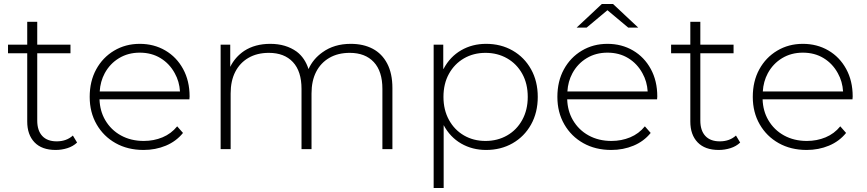

<svg xmlns="http://www.w3.org/2000/svg" viewBox="-20 -745 4328 959"><path d="M258 4Q189 4 152.5 -34Q116 -72 116 -138V-479H20V-522H116V-636H166V-522H332V-479H166V-143Q166 -93 191 -66Q216 -39 263 -39Q312 -39 344 -68L365 -33Q345 -14 316.5 -5Q288 4 258 4Z M697 4Q618 4 557.5 -30Q497 -64 462.5 -124Q428 -184 428 -261Q428 -339 460.5 -398.5Q493 -458 550 -492Q607 -526 678 -526Q749 -526 805.5 -493Q862 -460 894.5 -400.5Q927 -341 927 -263Q927 -260 926.5 -256.5Q926 -253 926 -249H477Q479 -191 505 -146Q534 -96 584 -68.5Q634 -41 698 -41Q748 -41 791.5 -59Q835 -77 865 -114L894 -81Q860 -39 808.5 -17.5Q757 4 697 4ZM879 -288Q876 -338 853 -379Q827 -427 782 -454.5Q737 -482 678 -482Q620 -482 574.5 -454.5Q529 -427 503 -379Q481 -338 478 -288Z M1732 -526Q1795 -526 1841.5 -501.5Q1888 -477 1914 -427.5Q1940 -378 1940 -305V0H1890V-301Q1890 -389 1847 -435Q1804 -481 1727 -481Q1668 -481 1625 -456Q1582 -431 1559 -386Q1536 -341 1536 -278V0H1486V-301Q1486 -389 1443 -435Q1400 -481 1323 -481Q1264 -481 1221 -456Q1178 -431 1155 -386Q1132 -341 1132 -278V0H1082V-522H1130V-411Q1154 -460 1200 -491Q1254 -526 1330 -526Q1408 -526 1462 -487Q1503 -456 1521 -400Q1544 -451 1591 -484Q1649 -526 1732 -526Z M2408 4Q2339 4 2283.5 -28Q2228 -60 2196 -120V194H2146V-522H2194V-400Q2195 -401 2196 -402Q2228 -462 2283.5 -494Q2339 -526 2408 -526Q2482 -526 2540.5 -492.5Q2599 -459 2632.5 -399Q2666 -339 2666 -261Q2666 -183 2632.5 -123Q2599 -63 2540.5 -29.5Q2482 4 2408 4ZM2405 -41Q2465 -41 2513 -68.5Q2561 -96 2588.5 -146Q2616 -196 2616 -261Q2616 -327 2588.5 -376.5Q2561 -426 2513 -453.5Q2465 -481 2405 -481Q2345 -481 2297.5 -453.5Q2250 -426 2222.5 -376.5Q2195 -327 2195 -261Q2195 -196 2222.5 -146Q2250 -96 2297.5 -68.5Q2345 -41 2405 -41Z M3033 4Q2954 4 2893.5 -30Q2833 -64 2798.5 -124Q2764 -184 2764 -261Q2764 -339 2796.5 -398.5Q2829 -458 2886 -492Q2943 -526 3014 -526Q3085 -526 3141.5 -493Q3198 -460 3230.5 -400.5Q3263 -341 3263 -263Q3263 -260 3262.5 -256.5Q3262 -253 3262 -249H2813Q2815 -191 2841 -146Q2870 -96 2920 -68.5Q2970 -41 3034 -41Q3084 -41 3127.5 -59Q3171 -77 3201 -114L3230 -81Q3196 -39 3144.5 -17.5Q3093 4 3033 4ZM3215 -288Q3212 -338 3189 -379Q3163 -427 3118 -454.5Q3073 -482 3014 -482Q2956 -482 2910.5 -454.5Q2865 -427 2839 -379Q2817 -338 2814 -288ZM2860 -607 2986 -725H3042L3168 -607H3118L3014 -694L2910 -607Z M3570 4Q3501 4 3464.5 -34Q3428 -72 3428 -138V-479H3332V-522H3428V-636H3478V-522H3644V-479H3478V-143Q3478 -93 3503 -66Q3528 -39 3575 -39Q3624 -39 3656 -68L3677 -33Q3657 -14 3628.5 -5Q3600 4 3570 4Z M4009 4Q3930 4 3869.5 -30Q3809 -64 3774.5 -124Q3740 -184 3740 -261Q3740 -339 3772.5 -398.5Q3805 -458 3862 -492Q3919 -526 3990 -526Q4061 -526 4117.5 -493Q4174 -460 4206.5 -400.5Q4239 -341 4239 -263Q4239 -260 4238.5 -256.5Q4238 -253 4238 -249H3789Q3791 -191 3817 -146Q3846 -96 3896 -68.5Q3946 -41 4010 -41Q4060 -41 4103.5 -59Q4147 -77 4177 -114L4206 -81Q4172 -39 4120.5 -17.5Q4069 4 4009 4ZM4191 -288Q4188 -338 4165 -379Q4139 -427 4094 -454.5Q4049 -482 3990 -482Q3932 -482 3886.5 -454.5Q3841 -427 3815 -379Q3793 -338 3790 -288Z"/></svg>

Font: Montserrat Z Light
Style: Regular
Weight: 300
Designer: Julieta Ulanovsky
Foundry: Julieta Ulanovsky
Version: Version 8.000